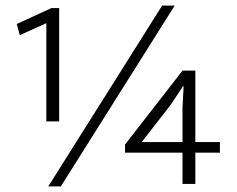

<svg xmlns="http://www.w3.org/2000/svg" viewBox="-20 -659 848 688"><path d="M153 9 561 -639H606L198 9ZM164 -630H192V-224H146V-576L51 -533L40 -573ZM634 -406H680V-150H768V-112H680V0H634V-112H428V-141ZM592 -284 488 -150H634V-274L638 -350H636Z"/></svg>

Font: Ek Mukta ExtraLight
Style: Regular
Weight: 275
Designer: Girish Dalvi and Yashodeep Gholap
Foundry: Ek Type
Version: Version 2.538;PS 1.002;hotconv 16.6.51;makeotf.lib2.5.65220;